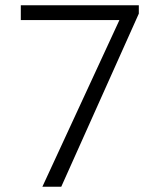

<svg xmlns="http://www.w3.org/2000/svg" viewBox="-20 -710 610 730"><path d="M141.1 0 434.1 -633.8H59.1V-689.9H507.8V-658.2L212.9 0Z"/></svg>

Font: HK Grotesk Light
Style: Regular
Weight: 300
Designer: Alfredo Marco Pradil and Stefan Peev
Foundry: Hanken Design Co.
Version: Version 1.045;PS 001.045;hotconv 1.0.88;makeotf.lib2.5.64775